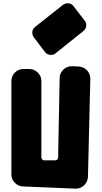

<svg xmlns="http://www.w3.org/2000/svg" viewBox="-20 -1123 607 1146"><path d="M505 -67Q503 -37 482 -17Q461 3 432 3L119 -10Q89 -11 68.5 -32Q48 -53 48 -82V-639Q48 -669 69 -690Q90 -711 120 -711H155Q185 -711 206 -689.5Q227 -668 227 -639V-183Q227 -176 232 -171Q237 -166 244 -166H310Q317 -166 322 -171Q327 -176 327 -183L336 -659Q336 -674 342.5 -686.5Q349 -699 359 -708.5Q369 -718 382 -723Q395 -728 410 -728L450 -726Q480 -724 500 -702.5Q520 -681 519 -651ZM312 -805Q298 -793 279 -795.5Q260 -798 249 -812L182 -900Q171 -915 173 -933Q175 -951 189 -962L356 -1094Q371 -1105 389.5 -1103Q408 -1101 419 -1086L486 -999Q497 -985 494.5 -967Q492 -949 478 -938Z"/></svg>

Font: d puntillas B to tiptoe
Style: Regular
Weight: 400
Designer: deFharo
Foundry: deFharo.com
Version: Version 1.001 2012